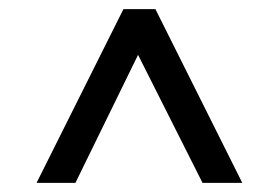

<svg xmlns="http://www.w3.org/2000/svg" viewBox="-20 -720 610 420"><path d="M282 -600 145 -320H60L250 -700H320L510 -320H423Z"/></svg>

Font: Bitter
Style: Regular
Weight: 400
Designer: Sol Matas
Foundry: Sol Matas
Version: Version 1.001